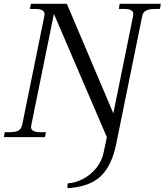

<svg xmlns="http://www.w3.org/2000/svg" viewBox="-37 -720 864 1008"><path d="M318 243Q360 240 400.5 218.5Q441 197 470 160Q499 123 508 76L524 0L246 -647L127 -62Q126 -59 126 -53Q126 -26 175 -26H204L199 0H-17L-12 -26H15Q45 -26 59.5 -34.5Q74 -43 79 -62L196 -637Q197 -640 197 -645Q197 -673 148 -673H120L125 -700H314L558 -125L662 -637Q663 -640 663 -646Q663 -660 651 -666.5Q639 -673 614 -673H587L591 -700H807L803 -673H774Q717 -673 710 -637L573 36Q550 150 491.5 205.5Q433 261 317 268Z"/></svg>

Font: Taviraj
Style: Italic
Weight: 400
Italic angle: -12°
Designer: Katatrad Team
Foundry: CadsonDemak
Version: Version 1.001